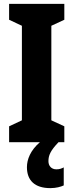

<svg xmlns="http://www.w3.org/2000/svg" viewBox="-20 -734 379 991"><path d="M230 98C230 68 240 44 282 0H312V-82L245 -113V-601L312 -632V-714H27V-632L93 -601V-113L27 -82V0H186C137 42 119 89 119 129C119 197 159 237 240 237C270 237 294 230 309 223V130C299 135 289 140 271 140C245 140 230 122 230 98Z"/></svg>

Font: Noto Sans Devanagari ExtraCondensed ExtraBold
Style: Regular
Weight: 800
Width: 2
Designer: Jelle Bosma - Monotype Design Team
Foundry: Monotype Imaging Inc.
Version: Version 2.004